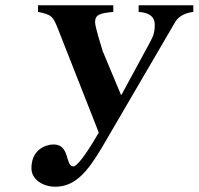

<svg xmlns="http://www.w3.org/2000/svg" viewBox="-20 -689 752 727"><path d="M712 -669H505V-644C543 -641 566 -628 566 -594C566 -571 562 -554 548 -529L440 -330H438L369 -495C362 -518 340 -587 340 -605C340 -635 361 -639 409 -644V-669H124V-644C176 -633 180 -628 199 -581L354 -187C301 -95 270 -59 258 -59C226 -59 246 -142 183 -142C156 -142 99 -125 99 -52C99 -9 143 18 189 18C264 18 311 -37 368 -134L643 -605C657 -629 682 -640 712 -644Z"/></svg>

Font: XITS
Style: Bold Italic
Weight: 700
Italic angle: -16.33°
Designer: MicroPress Inc., with final additions and corrections provided by Coen Hoffman, Elsevier (retired)
Version: Version 1.105